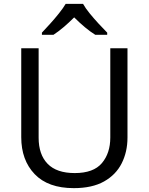

<svg xmlns="http://www.w3.org/2000/svg" viewBox="-20 -964 771 994"><path d="M640 -252Q640 -178 610 -118.5Q580 -59 518.5 -24.5Q457 10 362 10Q229 10 159.5 -62.5Q90 -135 90 -254V-714H180V-251Q180 -164 226.5 -116Q273 -68 367 -68Q464 -68 507.5 -119.5Q551 -171 551 -252V-714H640ZM410 -944Q422 -922 444.5 -894.5Q467 -867 491.5 -840.5Q516 -814 535 -795V-784H473Q447 -800 419 -823.5Q391 -847 364 -874Q337 -847 310 -824Q283 -801 257 -784H197V-795Q216 -815 239.5 -841Q263 -867 285 -894.5Q307 -922 320 -944Z"/></svg>

Font: Noto Sans Takri
Style: Regular
Weight: 400
Designer: Monotype Design Team
Foundry: Monotype Imaging Inc.
Version: Version 2.003; ttfautohint (v1.8.4.7-5d5b)